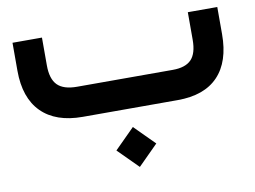

<svg xmlns="http://www.w3.org/2000/svg" viewBox="-68 -451 1056 796"><g transform="rotate(-10 460.0 -53.5)"><path d="M261.2 -127H664.1Q717.8 -127 742.4 -152.6Q767.1 -178.2 767.1 -235.8V-332V-351.6H786.6H871.6H891.1V-332V-237.3Q891.1 -121.6 833 -60.8Q774.9 0 662.6 0H262.7Q149.9 0 89.6 -60.3Q29.3 -120.6 29.3 -235.4V-333.5V-353H48.8H133.8H153.3V-333.5V-235.8Q153.3 -178.7 179 -152.8Q204.6 -127 261.2 -127ZM376 161.6 460 77.6 543.9 161.6 460 245.6Z"/></g></svg>

Font: Shabnam FD-WOL
Style: Bold-FD-WOL
Weight: 700
Foundry: DejaVu fonts team - Redesigned by Saber Rastikerdar - Based on Vazir font
Version: Version 5.0.0